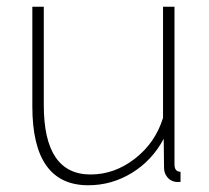

<svg xmlns="http://www.w3.org/2000/svg" viewBox="-20 -540 621 570"><path d="M76 -224V-520H110V-228Q110 -22 249 -22Q320 -22 380.5 -69Q441 -116 464 -190V-520H498V-52Q498 -30 516 -30V0Q503 1 497 -1Q484 -4 475.5 -15.5Q467 -27 467 -42L466 -128Q432 -64 372 -27Q312 10 242 10Q76 10 76 -224Z"/></svg>

Font: Raleway-v4020 ExtraLight
Style: Regular
Weight: 275
Designer: Matt McInerney, Pablo Impallari, Rodrigo Fuenzalida
Foundry: Matt McInerney, Pablo Impallari, Rodrigo Fuenzalida
Version: Version 4.020;PS 004.020;hotconv 1.0.88;makeotf.lib2.5.64775